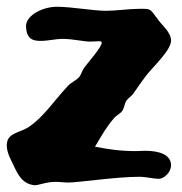

<svg xmlns="http://www.w3.org/2000/svg" viewBox="-23 -512 538 568"><path d="M483 -23C483 -54 449 -66 406 -66C397 -66 389 -65 380 -65C334 -65 299 -70 258 -78C279 -113 292 -137 314 -162C320 -170 332 -175 338 -183C345 -192 345 -206 351 -214C356 -222 367 -228 372 -236C384 -253 396 -271 409 -288C430 -315 483 -363 483 -392C483 -416 457 -437 446 -452C420 -486 426 -486 391 -486C360 -486 319 -480 290 -480C255 -480 187 -492 146 -492C101 -492 56 -466 54 -437C54 -396 75 -391 97 -391C119 -391 142 -397 162 -397C192 -397 224 -389 243 -389C254 -389 264 -390 270 -390C275 -390 278 -389 278 -386C278 -373 240 -330 227 -313C220 -304 217 -291 212 -285C203 -274 187 -268 178 -258C136 -213 107 -167 63 -137C35 -118 -3 -120 -3 -82C-3 -60 10 -38 17 -23C31 7 44 32 79 36C93 36 113 26 142 26C154 26 167 28 179 28C208 28 321 11 389 11C409 11 431 17 447 17C461 17 483 -1 483 -23Z"/></svg>

Font: Freckle Face
Style: Regular
Weight: 400
Designer: Astigmatic (AOETI)
Foundry: Astigmatic (AOETI)
Version: Version 1.000